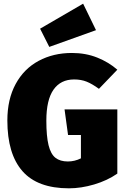

<svg xmlns="http://www.w3.org/2000/svg" viewBox="-20 -1004 693 1044"><path d="M618 -625 518 -521Q481 -548 451 -560Q421 -572 383 -572Q310 -572 271 -516.5Q232 -461 232 -348Q232 -263 244 -214.5Q256 -166 281.5 -146Q307 -126 349 -126Q386 -126 420 -143V-270H350L331 -409H618V-60Q563 -22 492 -1Q421 20 355 20Q184 20 102 -73.5Q20 -167 20 -349Q20 -464 65 -547Q110 -630 190 -673Q270 -716 371 -716Q446 -716 508.5 -691Q571 -666 618 -625ZM502 -840 248 -749 198 -848 432 -984Z"/></svg>

Font: FiraGO Heavy
Style: Regular
Weight: 900
Designer: bBox Type
Foundry: bBox Type GmbH
Version: Version 1.001